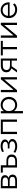

<svg xmlns="http://www.w3.org/2000/svg" viewBox="2716 -3288 766 6239"><g transform="rotate(-90 3099.5 -169.0)"><path d="M344 -239C432 -239 471 -210 471 -147C471 -86 425 -58 337 -58H172V-239ZM328 -468C409 -468 453 -440 453 -381C453 -324 409 -294 328 -294H172V-468ZM341 0C479 0 545 -52 545 -143C545 -212 511 -256 438 -272C493 -292 527 -332 527 -391C527 -479 454 -526 334 -526H100V0Z M848 -287H982C1076 -287 1122 -251 1122 -175C1122 -98 1075 -57 982 -57H848ZM848 -526H610V-461H774V0H984C1121 0 1198 -61 1198 -174C1198 -281 1128 -343 998 -343H848Z M1469 6C1600 6 1702 -57 1702 -152C1702 -213 1660 -257 1586 -274C1646 -294 1687 -336 1687 -392C1687 -477 1593 -532 1471 -532C1401 -532 1339 -515 1277 -483L1298 -425C1351 -453 1407 -468 1467 -468C1550 -468 1611 -436 1611 -382C1611 -329 1558 -299 1481 -299H1395V-245H1486C1573 -245 1626 -213 1626 -158C1626 -77 1523 -58 1461 -58C1397 -58 1329 -77 1280 -114L1255 -58C1313 -15 1392 6 1469 6Z M1935 -461H2261V0H2335V-526H1861V0H1935Z M2803 -60C2692 -60 2609 -141 2609 -263C2609 -384 2692 -466 2803 -466C2913 -466 2997 -384 2997 -263C2997 -141 2913 -60 2803 -60ZM2610 -97C2654 -30 2726 5 2808 5C2959 5 3071 -103 3071 -263C3071 -422 2959 -531 2808 -531C2723 -531 2650 -494 2607 -425V-526H2536V194H2610Z M3289 0 3636 -414V0H3710V-526H3644L3296 -112V-526H3222V0Z M4091 -228C3994 -228 3944 -265 3944 -343C3944 -426 4000 -461 4097 -461H4249V-228ZM4067 -174C4073 -174 4079 -174 4085 -174H4249V0H4316V-526H4094C3957 -526 3869 -466 3869 -346C3869 -260 3915 -206 3997 -184L3865 0H3945Z M4692 -461H4890V-526H4419V-461H4618V0H4692Z M5059 0 5406 -414V0H5480V-526H5414L5066 -112V-526H4992V0Z M5703 -295C5713 -397 5787 -467 5888 -467C5989 -467 6064 -396 6073 -295ZM5907 5C5990 5 6063 -25 6110 -81L6068 -129C6029 -83 5973 -60 5909 -60C5794 -60 5712 -133 5703 -240H6142C6143 -248 6143 -257 6143 -263C6143 -422 6036 -531 5888 -531C5739 -531 5630 -419 5630 -263C5630 -107 5742 5 5907 5Z"/></g></svg>

Font: Montserrat-Alt1
Style: Regular
Weight: 400
Designer: Differentunic
Foundry: Differentunic
Version: Version 7.222